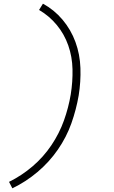

<svg xmlns="http://www.w3.org/2000/svg" viewBox="-20 -861 616 1042"><path d="M47 161Q120 126 183.5 72.5Q247 19 294 -49Q341 -117 367.5 -192Q394 -267 407 -343Q419 -417 416.5 -491.5Q414 -566 389.5 -633Q365 -700 319.5 -754Q274 -808 213 -841L192 -807Q247 -775 288 -725.5Q329 -676 350.5 -614.5Q372 -553 373.5 -485Q375 -417 364 -349Q352 -277 327 -207Q302 -137 259 -73Q216 -9 157 41.5Q98 92 29 126Z"/></svg>

Font: Iosevka Sparkle XLtObl
Style: Regular
Weight: 200
Italic angle: -9°
Designer: Belleve Invis
Foundry: Belleve Invis
Version: Version 4.5.0; ttfautohint (v1.8.3)